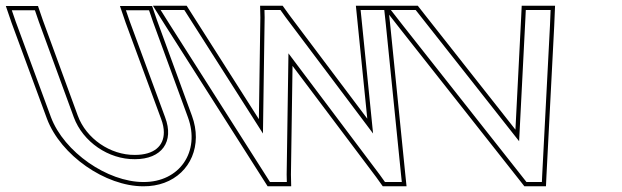

<svg xmlns="http://www.w3.org/2000/svg" viewBox="-215 -618 2180 673"><path d="M-160.2 -543 -173.6 -582H-92.6L-78.9 -542L43.7 -207C75.4 -121 165.2 -59 257.9 -60C351.9 -60 396.4 -121 363.7 -207L239.8 -543L226.4 -582H307.4L321.1 -542L443.7 -207C487.9 -87 414.7 21 287.4 20C161.4 20 9.7 -85 -36.3 -207ZM-174.4 -538 -50.4 -201.8C-2 -73.3 154.4 35 287.3 35C313.9 35.2 338.8 30.9 360.9 22.8C452.5 -10.9 495.7 -109.1 457.8 -212.2L335.3 -547L318.1 -597H205.4L225.6 -538L349.6 -201.7C356.3 -184 359.3 -168.2 359.3 -154.2C359.4 -107 326 -75 257.8 -75C171.5 -74.1 87.2 -132.4 57.8 -212.2L-64.7 -547L-81.9 -597H-194.6Z M379.4 -533 348 -583H431L450.1 -553L706.7 -150L712.6 -557L712 -583H768L786.6 -557L1092.7 -150L1052.1 -553L1049 -583H1132L1137.4 -533L1190.3 -10L1193.4 20H1134.4L1115.8 -6L796.1 -431L789.8 -6L790.4 20H731.4L712.3 -10ZM366.8 -525 723.1 35H805.7L804.8 -6.1L810.4 -387L1103.7 2.9L1126.7 35H1210L1205.2 -11.5L1152.4 -534.6L1145.5 -598H1032.4L1037.1 -551.5L1072.4 -202L798.7 -565.9L775.7 -598H696.7L697.6 -556.9L692.4 -200.3L439.2 -598H320.9Z M1198.7 -527 1155 -583H1242L1260.9 -559L1604.6 -123L1626.9 -559L1628 -583H1715L1712.7 -527L1685.5 -4L1684.4 20H1630.4L1611.5 -4ZM1186.9 -517.7 1599.7 5.3 1623.1 35H1698.7L1700.5 -3.2L1727.6 -526.3L1730.6 -598H1613.7L1611.9 -559.8L1591.7 -163.6L1272.6 -568.3L1249.3 -598H1124.3Z"/></svg>

Font: Nordica Plus
Style: NordicaClassicLightOpOblOl
Weight: 300
Version: Version 1.01